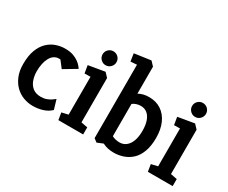

<svg xmlns="http://www.w3.org/2000/svg" viewBox="-113 -1083 1708 1436"><g transform="rotate(30 741.0 -365.5)"><path d="M249 4Q208 4 169 -10.5Q130 -25 99.5 -54.5Q69 -84 50.5 -128.5Q32 -173 32 -233Q32 -304 50.5 -353Q69 -402 100 -432Q131 -462 169.5 -475.5Q208 -489 248 -489Q289 -489 317.5 -479Q346 -469 365.5 -454.5Q385 -440 395.5 -427Q406 -414 410 -408L301 -343L256 -401H243Q221 -401 203 -389Q185 -377 172.5 -354.5Q160 -332 153.5 -302Q147 -272 147 -237Q147 -197 159 -162.5Q171 -128 197.5 -106.5Q224 -85 268 -85Q296 -85 317 -93Q338 -101 353.5 -111.5Q369 -122 379 -130L403 -49Q376 -22 335.5 -9Q295 4 249 4Z M470 0 460 -61 516 -74V-401L465 -400L454 -466L595 -490L628 -455V-72L684 -61V0ZM570 -532Q545 -532 527.5 -550Q510 -568 510 -592Q510 -617 527.5 -634.5Q545 -652 570 -652Q595 -652 612.5 -634.5Q630 -617 630 -592Q630 -568 612.5 -550Q595 -532 570 -532Z M801 3 772 -19V-653L718 -649L708 -715L850 -735L883 -700V-467Q900 -477 922.5 -483Q945 -489 973 -489Q1034 -489 1078 -459.5Q1122 -430 1146 -376.5Q1170 -323 1170 -250Q1170 -181 1152 -132Q1134 -83 1103 -53.5Q1072 -24 1032 -10Q992 4 949 4Q921 4 896.5 -1.5Q872 -7 852 -18ZM949 -84Q980 -84 1004 -102.5Q1028 -121 1041.5 -156.5Q1055 -192 1055 -245Q1055 -295 1042.5 -330Q1030 -365 1007 -383Q984 -401 952 -401Q932 -401 913 -394.5Q894 -388 883 -378V-100Q893 -93 912.5 -88.5Q932 -84 949 -84Z M1243 0 1233 -61 1289 -74V-401L1238 -400L1227 -466L1368 -490L1401 -455V-72L1457 -61V0ZM1343 -532Q1318 -532 1300.5 -550Q1283 -568 1283 -592Q1283 -617 1300.5 -634.5Q1318 -652 1343 -652Q1368 -652 1385.5 -634.5Q1403 -617 1403 -592Q1403 -568 1385.5 -550Q1368 -532 1343 -532Z"/></g></svg>

Font: Kreon SemiBold
Style: Regular
Weight: 600
Designer: Julia Petretta
Foundry: Julia Petretta and Eli Heuer
Version: Version 2.002